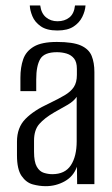

<svg xmlns="http://www.w3.org/2000/svg" viewBox="-20 -654 399 682"><path d="M142.6 7.3Q119.6 7.3 96.2 0.9Q72.8 -5.6 56.6 -29.1Q40.3 -52.6 40.3 -102.5V-150.8Q40.3 -201.2 70.5 -231.7Q100.6 -262.2 153.9 -286.4Q187.9 -302.8 209.7 -315.7Q231.4 -328.5 242.3 -344.9Q253.1 -361.4 253.1 -387.8V-409.1Q253.1 -433.5 243.1 -446.1Q233 -458.7 216.7 -463.7Q200.4 -468.6 182 -468.6Q137.1 -468.6 122.9 -444.3Q108.7 -420.1 108.7 -372.3V-330.3H52.5V-378Q52.5 -415 62.4 -443.5Q72.3 -472 100.3 -488.5Q128.2 -505 182 -505Q239.3 -505 267.7 -492.2Q296.1 -479.3 305.7 -455.2Q315.3 -431.2 315.3 -398.1V0H254L253.3 -61.8Q241.2 -27.6 210 -10.1Q178.9 7.3 142.6 7.3ZM165.6 -35.3Q211.1 -35.3 231.7 -67Q252.4 -98.6 252.4 -152.1V-310.1Q241.9 -294 218.8 -280.9Q195.8 -267.7 172.3 -254.6Q138.2 -234.8 119.6 -213.6Q100.9 -192.3 100.9 -154.4V-115.5Q100.9 -78.7 110.8 -61.7Q120.7 -44.6 136 -40Q151.2 -35.3 165.6 -35.3ZM183.9 -545.7Q145.8 -545.7 124.7 -560.7Q103.5 -575.6 95 -596.5Q86.5 -617.3 85.8 -634.5H122.9Q126.5 -606.5 143.4 -592.5Q160.3 -578.5 184.2 -578.5Q209.7 -578.5 226.5 -592Q243.3 -605.5 246.4 -634.5H283.8Q282.4 -614.5 272.2 -593.9Q262.1 -573.3 241 -559.5Q219.9 -545.7 183.9 -545.7Z"/></svg>

Font: Alumni Sans Thin
Style: Regular
Weight: 100
Designer: Robert E. Leuschke
Foundry: Robert E. Leuschke
Version: Version 1.018